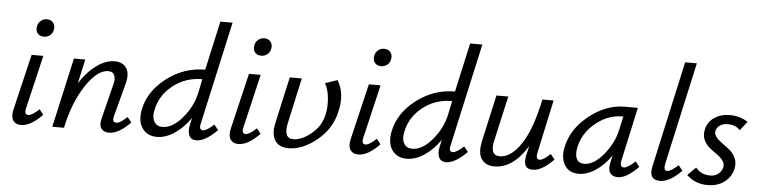

<svg xmlns="http://www.w3.org/2000/svg" viewBox="-44 -924 4517 1144"><g transform="rotate(5 2214.0 -352.5)"><path d="M194 -530Q169 -530 156 -546.5Q143 -563 148 -588Q152 -609 167.5 -622Q183 -635 204 -635Q229 -635 242 -618Q255 -601 250 -576Q246 -555 230.5 -542.5Q215 -530 194 -530ZM104 6Q72 6 57 -15.5Q42 -37 51 -79L131 -416H201L126 -97Q116 -57 142 -57Q164 -57 207 -97L231 -66Q162 6 104 6Z M733 -97 758 -66Q688 6 630 6Q598 6 583.5 -15Q569 -36 580 -77L631 -281Q641 -314 632 -336.5Q623 -359 595 -359Q529 -359 460.5 -254.5Q392 -150 361 0H291L384 -416H452L420 -272Q467 -344 521.5 -382.5Q576 -421 628 -421Q676 -421 698.5 -387Q721 -353 703 -289L652 -97Q641 -57 669 -57Q691 -57 733 -97Z M1187 -57Q1209 -57 1252 -97L1277 -66Q1206 6 1152 6Q1121 6 1109.5 -18.5Q1098 -43 1107 -84L1116 -125Q1075 -65 1022 -29.5Q969 6 917 6Q859 6 829.5 -35.5Q800 -77 813 -147Q835 -259 938.5 -338.5Q1042 -418 1169 -418L1234 -711H1307L1171 -97Q1161 -57 1187 -57ZM945 -56Q1005 -56 1064 -126Q1123 -196 1140 -278L1157 -360Q1055 -360 979.5 -299Q904 -238 888 -147Q880 -107 895.5 -81.5Q911 -56 945 -56Z M1494 -530Q1469 -530 1456 -546.5Q1443 -563 1448 -588Q1452 -609 1467.5 -622Q1483 -635 1504 -635Q1529 -635 1542 -618Q1555 -601 1550 -576Q1546 -555 1530.5 -542.5Q1515 -530 1494 -530ZM1404 6Q1372 6 1357 -15.5Q1342 -37 1351 -79L1431 -416H1501L1426 -97Q1416 -57 1442 -57Q1464 -57 1507 -97L1531 -66Q1462 6 1404 6Z M1747 -416 1687 -143Q1667 -51 1728 -51Q1777 -51 1834 -97Q1891 -143 1906 -211Q1917 -254 1912.5 -309Q1908 -364 1887 -400L1960 -425Q2007 -349 1982 -241Q1960 -136 1874 -65.5Q1788 5 1704 5Q1646 5 1622 -34Q1598 -73 1614 -142L1675 -416Z M2211 -530Q2186 -530 2173 -546.5Q2160 -563 2165 -588Q2169 -609 2184.5 -622Q2200 -635 2221 -635Q2246 -635 2259 -618Q2272 -601 2267 -576Q2263 -555 2247.5 -542.5Q2232 -530 2211 -530ZM2121 6Q2089 6 2074 -15.5Q2059 -37 2068 -79L2148 -416H2218L2143 -97Q2133 -57 2159 -57Q2181 -57 2224 -97L2248 -66Q2179 6 2121 6Z M2681 -57Q2703 -57 2746 -97L2771 -66Q2700 6 2646 6Q2615 6 2603.5 -18.5Q2592 -43 2601 -84L2610 -125Q2569 -65 2516 -29.5Q2463 6 2411 6Q2353 6 2323.5 -35.5Q2294 -77 2307 -147Q2329 -259 2432.5 -338.5Q2536 -418 2663 -418L2728 -711H2801L2665 -97Q2655 -57 2681 -57ZM2439 -56Q2499 -56 2558 -126Q2617 -196 2634 -278L2651 -360Q2549 -360 2473.5 -299Q2398 -238 2382 -147Q2374 -107 2389.5 -81.5Q2405 -56 2439 -56Z M3264 -97 3289 -66Q3220 6 3164 6Q3101 6 3119 -77L3132 -133Q3047 6 2935 6Q2883 6 2858 -30Q2833 -66 2850 -143L2911 -416H2982L2922 -150Q2900 -57 2962 -57Q3029 -57 3089 -147Q3149 -237 3186 -416H3253L3184 -97Q3176 -57 3200 -57Q3222 -57 3264 -97Z M3772 -97 3796 -66Q3724 6 3674 6Q3642 6 3627.5 -14.5Q3613 -35 3622 -77L3632 -121Q3592 -62 3540.5 -28Q3489 6 3439 6Q3381 6 3355 -37Q3329 -80 3342 -143Q3364 -254 3465.5 -335Q3567 -416 3678 -416H3757L3687 -97Q3678 -55 3704 -55Q3727 -55 3772 -97ZM3467 -56Q3524 -56 3582 -125.5Q3640 -195 3658 -278L3675 -357H3669Q3582 -357 3507.5 -295Q3433 -233 3417 -143Q3410 -101 3423 -78.5Q3436 -56 3467 -56Z M3926 6Q3855 6 3874 -77L4014 -711H4084L3948 -97Q3940 -57 3964 -57Q3986 -57 4029 -97L4054 -66Q3984 6 3926 6Z M4210 6Q4136 6 4085 -43L4134 -92Q4166 -52 4221 -52Q4250 -52 4269.5 -67.5Q4289 -83 4295 -107Q4300 -129 4285.5 -148Q4271 -167 4248.5 -182.5Q4226 -198 4204 -216Q4182 -234 4170 -261.5Q4158 -289 4166 -324Q4177 -369 4215 -395Q4253 -421 4308 -421Q4368 -421 4415 -390L4373 -336Q4348 -366 4299 -366Q4270 -366 4252 -353Q4234 -340 4230 -321Q4225 -301 4239.5 -283Q4254 -265 4277 -249Q4300 -233 4322.5 -214.5Q4345 -196 4357.5 -167.5Q4370 -139 4362 -104Q4351 -55 4310.5 -24.5Q4270 6 4210 6Z"/></g></svg>

Font: EauTestInfant Medium
Style: Italic
Weight: 500
Italic angle: -12°
Designer: Christian Thalmann (Catharsis Fonts)
Version: Version 0.001;PS 000.001;hotconv 1.0.88;makeotf.lib2.5.64775